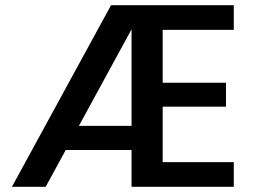

<svg xmlns="http://www.w3.org/2000/svg" viewBox="-20 -720 978 740"><path d="M26 0 408 -700H881V-605H607V-401H851V-309H607V-95H881V0H487V-607L156 0ZM167 -142 217 -235H544V-142Z"/></svg>

Font: DM Sans 11pt SemiBold
Style: Regular
Weight: 600
Version: Version 4.004;gftools[0.9.30]